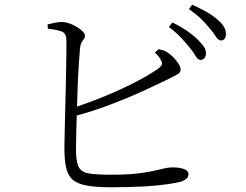

<svg xmlns="http://www.w3.org/2000/svg" viewBox="-20 -796 1040 811"><path d="M825 -543Q814 -545 805.5 -560.5Q797 -576 781 -595Q765 -615 744 -637.5Q723 -660 693 -682L708 -701Q745 -683 771.5 -664.5Q798 -646 815 -629Q834 -610 842.5 -596.5Q851 -583 850 -568Q849 -556 842 -549Q835 -542 825 -543ZM450 -5Q387 -5 347.5 -12Q308 -19 287.5 -36.5Q267 -54 259.5 -87Q252 -120 252 -172Q252 -192 253 -229.5Q254 -267 255 -314.5Q256 -362 257.5 -413Q259 -464 259.5 -509.5Q260 -555 260.5 -588Q261 -621 260 -634Q258 -656 240.5 -663Q223 -670 182 -675L181 -693Q198 -697 215 -700.5Q232 -704 247 -703Q261 -702 276.5 -696Q292 -690 306.5 -681Q321 -672 330 -662.5Q339 -653 339 -645Q339 -637 334.5 -631.5Q330 -626 325 -617.5Q320 -609 318 -593Q316 -571 313 -527Q310 -483 308 -429.5Q306 -376 304.5 -323Q303 -270 302 -228Q301 -186 301 -165Q301 -114 312 -91.5Q323 -69 355 -63.5Q387 -58 448 -58Q529 -58 579 -65.5Q629 -73 659 -81Q689 -89 708 -89Q738 -89 757 -82Q776 -75 776 -60Q776 -48 767.5 -41Q759 -34 746 -29Q727 -24 688 -18Q649 -12 589.5 -8.5Q530 -5 450 -5ZM272 -335Q348 -359 421 -389Q494 -419 553.5 -450Q613 -481 648 -506Q662 -517 664 -524Q666 -531 659 -543Q655 -551 648.5 -559Q642 -567 634 -574L650 -588Q662 -586 671.5 -582.5Q681 -579 688 -574Q707 -562 725 -539.5Q743 -517 743 -502Q743 -488 725 -479.5Q707 -471 679 -456Q644 -439 583 -411Q522 -383 444.5 -353.5Q367 -324 278 -301ZM913 -625Q901 -626 891.5 -642Q882 -658 865 -677Q849 -697 829.5 -716Q810 -735 778 -758L792 -776Q828 -760 855.5 -744Q883 -728 900 -712Q920 -695 927.5 -680Q935 -665 934 -649Q934 -638 928 -631.5Q922 -625 913 -625Z"/></svg>

Font: Noto Serif JP ExtraLight Light
Style: Regular
Weight: 300
Version: Version 2.003-H1;hotconv 1.1.1;makeotfexe 2.6.0